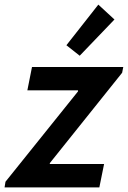

<svg xmlns="http://www.w3.org/2000/svg" viewBox="-33 -811 554 831"><path d="M-9.3 -24.4 304.7 -415.5V-419.9H85.4L105.5 -521H500.5L495.6 -496.1L182.6 -105V-101.1H417.5L397 0H-13.2ZM254.4 -615.2 392.6 -791 462.4 -726.6 312 -569.8Z"/></svg>

Font: Reddit Sans Chocolate SemiBold
Style: Italic
Weight: 600
Italic angle: -11.25°
Designer: Stephen Hutchings
Version: Version 1.013